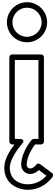

<svg xmlns="http://www.w3.org/2000/svg" viewBox="-20 -1291 503 1748"><path d="M226 -1221C299.2 -1221 359 -1161.2 359 -1088C359 -1015 299.4 -956 226 -956C152.6 -956 93 -1015 93 -1088C93 -1161.2 152.8 -1221 226 -1221ZM226 -1271C125.2 -1271 43 -1188.8 43 -1088C43 -987 125.4 -906 226 -906C326.6 -906 409 -987 409 -1088C409 -1188.8 326.8 -1271 226 -1271ZM19 236C19 385.8 146.9 437 232 437C384.1 437 458 319.2 459.1 317.4C466.1 306.4 463.2 291.6 453 284L345 203C333.5 194.4 318.7 198 310.3 207.6C306.4 213.2 282.9 243 254 243C241.3 243 223 231.7 223 209C223 133.7 278.6 50.9 299.1 24H355C370.1 24 380 9.7 380 -1V-770C380 -785.1 365.7 -795 355 -795H90C74.9 -795 65 -780.7 65 -770V-1C65 14.1 79.3 24 90 24H111.8C69.3 79.9 19 158 19 236ZM69 236C69 162.9 138.3 67.9 183.1 15.2C215.3 -22.8 164 -26 164 -26H115V-745H330V-26H287C280.1 -26 272.7 -22.8 267.9 -17.1C267.4 -16.5 173 91.5 173 209C173 262.3 216.7 293 254 293C291.3 293 318.4 272.1 333.7 257L402.7 308.7C377.9 336.8 321 387 232 387C161.1 387 69 348.2 69 236Z"/></svg>

Font: Poland Can Into
Style: BigWritingsOLn
Weight: 700
Foundry: Cannot Into Space Fonts
Version: Version 0.92